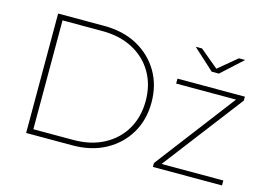

<svg xmlns="http://www.w3.org/2000/svg" viewBox="-95 -903 1512 1087"><g transform="rotate(15 661.0 -360.0)"><path d="M128 0V-700H398Q510 -700 593 -654.5Q676 -609 722.5 -530.5Q769 -452 769 -350Q769 -248 722.5 -169.5Q676 -91 593 -45.5Q510 0 398 0ZM162 -31H396Q499 -31 575.5 -72Q652 -113 693.5 -185Q735 -257 735 -350Q735 -443 693.5 -515Q652 -587 575.5 -628Q499 -669 396 -669H162ZM871 0V-23L1227 -490H876V-519H1271V-496L914 -29H1276V0ZM1053 -607 929 -720H966L1074 -630L1182 -720H1219L1095 -607Z"/></g></svg>

Font: Montserrat Thin ExtraLight
Style: Regular
Weight: 250
Version: Version 9.000